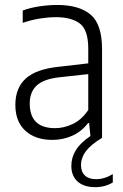

<svg xmlns="http://www.w3.org/2000/svg" viewBox="-20 -570 510 794"><path d="M196 8.5Q126.5 8.5 85 -29.2Q43.5 -67 43.5 -136Q43.5 -206.5 86.8 -245.5Q130 -284.5 224 -294L345 -308V-368.5Q345 -445.5 310.8 -472.2Q276.5 -499 210.5 -499Q181.5 -499 145.8 -493.5Q110 -488 74 -475.5V-526.5Q104.5 -538 143.2 -543.8Q182 -549.5 216.5 -549.5Q307 -549.5 354.5 -509.8Q402 -470 402 -366.5V0Q354.5 29 334.8 55.8Q315 82.5 315 113Q315 140.5 331.2 155.8Q347.5 171 377 171Q412 171 446.5 150V184.5Q414.5 204 374 204Q327 204 301 180.8Q275 157.5 275 116Q275 81.5 293.5 51.2Q312 21 354 -7.5L348.5 -61H344Q318.5 -27 280 -9.2Q241.5 8.5 196 8.5ZM103 -142Q103 -40 208 -40Q243.5 -40 280 -56.8Q316.5 -73.5 345 -115V-263.5L226.5 -250.5Q161.5 -243.5 132.2 -216.8Q103 -190 103 -142Z"/></svg>

Font: Encode Sans SmCnd Lt
Style: Regular
Weight: 300
Width: 4
Designer: Multiple Designers
Foundry: Impallari Type
Version: Version 3.002; ttfautohint (v1.8.3) -l 8 -r 50 -G 200 -x 14 